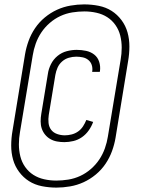

<svg xmlns="http://www.w3.org/2000/svg" viewBox="-20 -777 640 874"><path d="M237 77Q203 77 170.5 70.5Q138 64 112 47.5Q86 31 67 5.5Q48 -20 39.5 -50.5Q31 -81 31 -114.5Q31 -148 37 -182L94 -530Q99 -560 110 -590.5Q121 -621 139.5 -648.5Q158 -676 184 -697.5Q210 -719 239.5 -732.5Q269 -746 301 -751.5Q333 -757 363 -757Q397 -757 429.5 -750.5Q462 -744 488 -727.5Q514 -711 533 -685.5Q552 -660 560.5 -629.5Q569 -599 569 -565.5Q569 -532 563 -498L506 -150Q501 -120 490 -89.5Q479 -59 460.5 -31.5Q442 -4 416 17.5Q390 39 360.5 52.5Q331 66 299 71.5Q267 77 237 77ZM236 45Q263 45 291 40.5Q319 36 345 24Q371 12 393.5 -7.5Q416 -27 432 -51Q448 -75 457.5 -102Q467 -129 471 -155L529 -504Q534 -532 534 -560Q534 -588 527.5 -614.5Q521 -641 505.5 -663Q490 -685 468 -699Q446 -713 419 -719Q392 -725 364 -725Q337 -725 309 -720.5Q281 -716 255 -704Q229 -692 206.5 -672.5Q184 -653 168 -629Q152 -605 142.5 -578Q133 -551 129 -525L71 -176Q66 -148 66 -120Q66 -92 72.5 -65.5Q79 -39 94.5 -17Q110 5 132 19Q154 33 181 39Q208 45 236 45ZM273 -130Q256 -130 239.5 -133Q223 -136 209 -144Q195 -152 185 -164.5Q175 -177 170 -192Q165 -207 165 -224.5Q165 -242 168 -259L198 -441Q201 -463 212 -485Q223 -507 242 -522.5Q261 -538 284 -544Q307 -550 329 -550Q351 -550 372 -545.5Q393 -541 409 -528.5Q425 -516 431.5 -495.5Q438 -475 435 -453L434 -450H399L400 -452Q402 -468 397.5 -481.5Q393 -495 382 -504Q371 -513 356.5 -516Q342 -519 327 -519Q310 -519 293 -514Q276 -509 262.5 -497Q249 -485 242 -469Q235 -453 232 -436L202 -254Q199 -235 201 -217Q203 -199 213 -186Q223 -173 240 -167Q257 -161 275 -161Q290 -161 306 -165Q322 -169 335.5 -178.5Q349 -188 358 -202Q367 -216 373 -231L404 -222Q397 -202 384 -183.5Q371 -165 353 -152.5Q335 -140 314 -135Q293 -130 273 -130Z"/></svg>

Font: Iosevka Extralight Extended
Style: Italic
Weight: 200
Width: 7
Italic angle: -9°
Monospace: yes
Designer: Belleve Invis
Foundry: Belleve Invis
Version: Version 32.5.0; ttfautohint (v1.8.4)